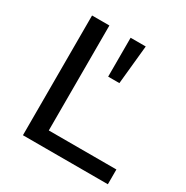

<svg xmlns="http://www.w3.org/2000/svg" viewBox="-162 -842 950 979"><g transform="rotate(30 313.5 -352.5)"><path d="M103 0V-705H205V-87H603V0ZM330 -476V-705H419L396 -476Z"/></g></svg>

Font: Nunito Sans 10pt SemiExpanded Medium
Style: Regular
Weight: 500
Width: 6
Designer: Vernon Adams
Foundry: Vernon Adams
Version: Version 3.101;gftools[0.9.27]